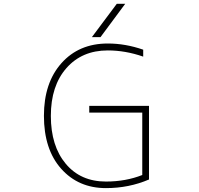

<svg xmlns="http://www.w3.org/2000/svg" viewBox="-20 -969 1040 1001"><path d="M503.9 -775.4H459L588.9 -949.2H632.8ZM542 -706.1Q407.2 -706.1 326.2 -613.8Q245.1 -521.5 245.1 -364.7Q245.1 -208 322.8 -115.2Q400.4 -22.5 532.2 -22.5Q635.7 -22.5 721.7 -56.6V-381.8H445.3V-417H756.8V-33.2Q652.3 11.7 532.2 11.7Q388.7 11.7 298.8 -89.4Q209 -190.4 209 -365.2Q209 -537.1 300.3 -639.6Q391.6 -742.2 542 -742.2Q633.8 -742.2 726.6 -710V-673.8Q633.8 -706.1 542 -706.1Z"/></svg>

Font: GenEi Gothic M ExtraLight
Style: Regular
Weight: 200
Designer: o_tamon (Modified); [Source Han Sans]
Ryoko NISHIZUKA  (kana & ideographs); Paul D. Hunt (Latin, Greek & Cyrillic); Wenl
Version: Version 1.1a;Original Version 1.004